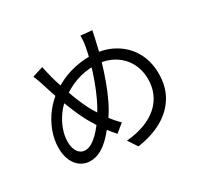

<svg xmlns="http://www.w3.org/2000/svg" viewBox="-167 -1004 1334 1270"><g transform="rotate(-30 500.0 -369.0)"><path d="M669 -774.1Q666.3 -762 663.1 -747.5Q659.9 -733 657.2 -719.1Q654.6 -705.2 651.8 -695.5Q638.5 -633.2 618.9 -565.9Q599.3 -498.5 575.3 -432.6Q551.3 -366.6 523.6 -309.8Q495.9 -253 465.6 -211.1Q427.8 -158.6 389.7 -117.5Q351.5 -76.4 311.4 -53.4Q271.2 -30.3 225.2 -30.3Q187.7 -30.3 155.7 -51Q123.7 -71.6 104.7 -111.9Q85.7 -152.2 85.7 -210.4Q85.7 -273.3 109.3 -335.9Q132.9 -398.5 174.2 -451.7Q215.6 -504.9 268.4 -540.3Q342.3 -590.8 417 -612.1Q491.7 -633.5 568.2 -633.5Q666.3 -633.5 742.8 -592.1Q819.3 -550.8 862.8 -477.3Q906.2 -403.8 906.2 -306.2Q906.2 -206.9 861.5 -133.5Q816.7 -60.1 736.4 -15.6Q656.2 28.9 548.9 44L502.2 -26.8Q580.5 -33.8 641.2 -56.8Q701.9 -79.8 743.2 -116.9Q784.5 -153.9 805.7 -202.8Q826.9 -251.6 826.9 -309.3Q826.9 -383.4 793.8 -440.8Q760.7 -498.1 700.5 -531.2Q640.4 -564.3 560 -564.3Q487.1 -564.3 421.6 -540.9Q356.1 -517.4 297.4 -473.9Q255.5 -443.6 224 -400Q192.5 -356.4 175.3 -308.5Q158.2 -260.6 158.2 -215.5Q158.2 -166.4 178.7 -137.7Q199.3 -109 232.9 -109Q257.2 -109 282.1 -123.4Q307 -137.8 331.1 -161.8Q355.2 -185.8 377.4 -215.3Q399.5 -244.8 418.3 -275Q443.2 -313.9 467.2 -365.1Q491.2 -416.2 512.5 -474.7Q533.8 -533.3 550.5 -592.5Q567.2 -651.7 576.6 -706.1Q579.8 -721.1 581.5 -743.3Q583.2 -765.4 582.8 -782.2ZM259.6 -728.6Q263.9 -707.9 269.4 -684.7Q274.9 -661.4 280.3 -640.2Q289.9 -603.8 304.8 -559Q319.7 -514.3 336.6 -468.9Q353.5 -423.6 371.3 -384.5Q389.2 -345.4 404.8 -318.6Q430.8 -275.1 464 -229Q497.2 -182.8 533 -148.6L470.4 -97.3Q440.2 -130.9 412 -169Q383.8 -207.1 355.7 -255.6Q337.4 -284.9 317.9 -326.3Q298.5 -367.7 279.1 -416Q259.6 -464.3 242 -514.6Q224.3 -565 210.2 -611.5Q203 -635.7 194.6 -659.3Q186.1 -683 176.8 -702.4Z"/></g></svg>

Font: Noto Sans JP
Style: Regular
Weight: 100
Designer: Ryoko NISHIZUKA 西塚涼子 (kana, bopomofo & ideographs); Paul D. Hunt (Latin, Greek & Cyrillic); Sandoll Communications 산돌커뮤니
Foundry: Adobe
Version: Version 2.004;hotconv 1.0.118;makeotfexe 2.5.65603